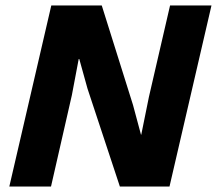

<svg xmlns="http://www.w3.org/2000/svg" viewBox="-20 -680 791 700"><path d="M14 0 167 -660H351L465 -297L494 -189H495L523 -327L600 -660H751L598 0H417L299 -357L269 -465H267L242 -333L166 0Z"/></svg>

Font: Kantumruy Pro
Style: Bold Italic
Weight: 700
Italic angle: -13°
Version: Version 1.002